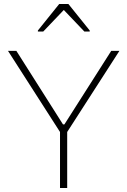

<svg xmlns="http://www.w3.org/2000/svg" viewBox="-20 -943 639 963"><path d="M281 0V-281L20 -688H62L296 -319H303L538 -688H579L317 -281V0ZM170 -785V-790L277 -923H323L430 -790V-785H403L300 -893L197 -785Z"/></svg>

Font: Saira Thin Thin
Style: Regular
Weight: 250
Version: Version 1.101